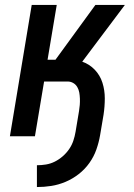

<svg xmlns="http://www.w3.org/2000/svg" viewBox="-20 -550 540 775"><path d="M129 205V117Q147 117 165.5 114Q184 111 201 102.5Q218 94 233 81Q248 68 259 52Q270 36 276 18Q282 0 285 -18L299 -102Q301 -114 302 -126.5Q303 -139 302.5 -152Q302 -165 300 -176.5Q298 -188 292 -198.5Q286 -209 275.5 -215Q265 -221 253 -221H158L121 0H20L108 -530H209L172 -309H204L365 -530H484L312 -301Q341 -291 362.5 -268.5Q384 -246 393.5 -216Q403 -186 403 -153Q403 -120 398 -87L384 -4Q379 25 369 53.5Q359 82 341 107.5Q323 133 298 152.5Q273 172 244.5 184Q216 196 187 200.5Q158 205 129 205Z"/></svg>

Font: Iosevka Curly Semibold Oblique
Style: Regular
Weight: 600
Italic angle: -9°
Monospace: yes
Designer: Belleve Invis
Foundry: Belleve Invis
Version: Version 11.1.0; ttfautohint (v1.8.3)